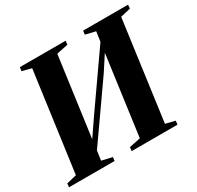

<svg xmlns="http://www.w3.org/2000/svg" viewBox="-170 -926 1138 1109"><g transform="rotate(-30 399.0 -371.5)"><path d="M-12 0 -9.5 -24.5 57 -40.5 147.5 -702 85.5 -718 89 -743H394L391.5 -718L315 -702L235 -118L210 -125.5L318 -283.5L599.5 -686L559.5 -598.5L574.5 -702L507.5 -718L511 -743H810.5L808.5 -718L741 -702L651 -40.5L714.5 -25L711 0H405.5L408.5 -25L483.5 -40.5L560 -601.5L588 -619.5L490.5 -469.5L195.5 -49L241 -153L225 -40.5L295 -24.5L291.5 0Z"/></g></svg>

Font: Merriweather 120pt ExtraBold
Style: Italic
Weight: 800
Italic angle: -7.8°
Version: Version 2.101